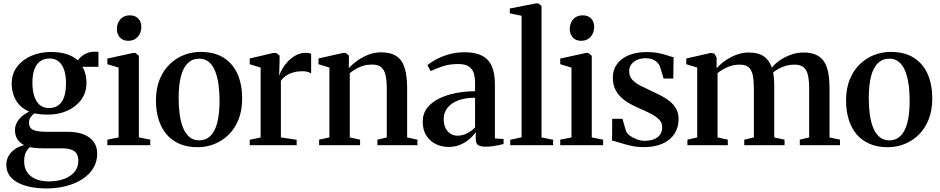

<svg xmlns="http://www.w3.org/2000/svg" viewBox="-20 -838 5424 1108"><path d="M247 249.5Q201 249.5 159.2 241.5Q117.5 233.5 85.5 217.2Q53.5 201 35 175.2Q16.5 149.5 16.5 113.5Q16.5 84.5 29.8 61.5Q43 38.5 66.2 22.5Q89.5 6.5 119 -0.5Q93.5 -14 80 -35.2Q66.5 -56.5 66.5 -87.5Q66.5 -111.5 77.8 -131.8Q89 -152 107.8 -167.8Q126.5 -183.5 149 -193.5Q94.5 -218.5 71 -260.8Q47.5 -303 47.5 -355Q47.5 -412.5 79 -453.5Q110.5 -494.5 161.8 -516.2Q213 -538 271.5 -538Q328.5 -538 367.2 -524.8Q406 -511.5 429.5 -489.5Q441 -508.5 466.8 -524Q492.5 -539.5 522.5 -539.5H548V-452.5H454.5Q462 -444 467.2 -429.5Q472.5 -415 475.8 -397.8Q479 -380.5 479 -362Q479.5 -305 449.5 -263.5Q419.5 -222 369 -199.2Q318.5 -176.5 256.5 -176.5Q236 -176.5 215 -178.5Q194 -180.5 177.5 -183.5Q166.5 -174.5 157 -162Q147.5 -149.5 147.5 -130Q147.5 -100 170.5 -88.8Q193.5 -77.5 247.5 -77.5H369Q426 -77.5 464.2 -61.8Q502.5 -46 521.8 -17.8Q541 10.5 541 49Q541 95 518.5 132Q496 169 456 195.2Q416 221.5 362.5 235.5Q309 249.5 247 249.5ZM259.5 209Q310 209 349 194.8Q388 180.5 410 153.8Q432 127 432 89.5Q432 67 423.5 51Q415 35 394 26.5Q373 18 335.5 18H229.5Q206 18 186.2 16Q166.5 14 152.5 11Q138.5 23 129 41.8Q119.5 60.5 119.5 93.5Q119.5 132 137.8 157.5Q156 183 187.5 195.8Q219 208.5 259.5 209ZM262 -214.5Q311.5 -214.5 336.2 -250.8Q361 -287 361 -358.5Q361 -402 350.2 -434Q339.5 -466 318.5 -483.2Q297.5 -500.5 267.5 -500.5Q236 -500.5 213.5 -485.5Q191 -470.5 179 -439.2Q167 -408 167 -360Q167 -317.5 177.2 -284.8Q187.5 -252 208.5 -233.2Q229.5 -214.5 262 -214.5Z M599.5 0V-32L664.5 -45V-448L599.5 -467.5V-500L748 -532.5H761.5L781.5 -516V-45L847 -32V0ZM720 -602.5Q689.5 -602.5 672 -621.8Q654.5 -641 654.5 -670.5Q654.5 -704 674.5 -726.8Q694.5 -749.5 729 -749.5H730Q760.5 -749.5 778 -730.8Q795.5 -712 795.5 -682Q795.5 -649 775.2 -625.8Q755 -602.5 721 -602.5Z M880 -258Q880 -327.5 901.5 -380Q923 -432.5 959.8 -467.8Q996.5 -503 1042.2 -520.8Q1088 -538.5 1137 -538.5Q1218.5 -538.5 1272 -504Q1325.5 -469.5 1351.5 -409Q1377.5 -348.5 1377.5 -269.5Q1377.5 -200 1356 -147.2Q1334.5 -94.5 1298 -59.2Q1261.5 -24 1215.8 -6.2Q1170 11.5 1121 11.5Q1060.5 11.5 1015.2 -8.2Q970 -28 940 -64Q910 -100 895 -149.5Q880 -199 880 -258ZM1129.5 -28Q1167.5 -28 1193.8 -53Q1220 -78 1233.5 -129Q1247 -180 1247 -257.5Q1247 -307.5 1240.8 -351.5Q1234.5 -395.5 1221 -428.8Q1207.5 -462 1185 -480.8Q1162.5 -499.5 1130 -499.5Q1091.5 -499.5 1064.8 -474.5Q1038 -449.5 1024.5 -398.8Q1011 -348 1011 -269.5Q1011 -219.5 1017.2 -175.5Q1023.5 -131.5 1037.5 -98.2Q1051.5 -65 1074.2 -46.5Q1097 -28 1129.5 -28Z M1421 0V-31.5L1484 -44.5V-448L1421 -467.5V-500.5L1557.5 -532.5H1574L1593.5 -517.5V-489.5L1591 -402L1593.5 -405.5Q1597 -419.5 1609 -440.5Q1621 -461.5 1640.8 -482.8Q1660.5 -504 1686.8 -518.5Q1713 -533 1744.5 -533Q1756 -533 1763.5 -531.5Q1771 -530 1775.5 -528V-414Q1769.5 -418.5 1757 -422.8Q1744.5 -427 1726 -427Q1697.5 -427 1674 -420.5Q1650.5 -414 1632.2 -402Q1614 -390 1601 -372.5V-45L1692 -31.5V0Z M1881 -45V-448L1818 -467.5V-500.5L1958.5 -532.5H1974.5L1993.5 -517.5V-478L1992.5 -445Q2012 -466 2040.8 -487Q2069.5 -508 2104.8 -522Q2140 -536 2179 -536Q2236 -536 2269 -513.2Q2302 -490.5 2315.8 -444.5Q2329.5 -398.5 2329.5 -329.5V-45L2389 -32V0H2158V-32L2212 -45V-327.5Q2212 -372.5 2205.2 -403.2Q2198.5 -434 2180.2 -449.8Q2162 -465.5 2127 -465.5Q2100 -465.5 2077 -458.8Q2054 -452 2034.8 -440.8Q2015.5 -429.5 1998.5 -416V-45L2058 -32V0H1821.5V-32Z M2568.5 10Q2528.5 10 2494.5 -6.8Q2460.5 -23.5 2440 -55.8Q2419.5 -88 2419.5 -136Q2419.5 -183.5 2446.5 -217Q2473.5 -250.5 2517.8 -271.2Q2562 -292 2615.2 -301.8Q2668.5 -311.5 2721.5 -311.5V-358Q2721.5 -394 2713 -418.5Q2704.5 -443 2683.2 -455.8Q2662 -468.5 2624.5 -468.5Q2572.5 -468.5 2531.8 -454.5Q2491 -440.5 2465 -427.5L2446.5 -462.5Q2462 -475.5 2493 -493Q2524 -510.5 2567 -523.5Q2610 -536.5 2661 -536.5Q2723 -536.5 2761.5 -516.8Q2800 -497 2818 -456Q2836 -415 2836 -352V-39L2886 -36V-7Q2875.5 -4 2858.5 -0.5Q2841.5 3 2821.8 5.8Q2802 8.5 2782.5 8.5Q2754 8.5 2739.8 -0.2Q2725.5 -9 2725.5 -36V-76.5Q2716 -60 2694.2 -39.8Q2672.5 -19.5 2640.8 -4.8Q2609 10 2568.5 10ZM2620 -55Q2647.5 -55 2674.5 -68Q2701.5 -81 2721.5 -103V-274Q2664.5 -274 2624 -258.5Q2583.5 -243 2562 -215.5Q2540.5 -188 2540.5 -151Q2540.5 -120.5 2551.2 -99Q2562 -77.5 2580 -66.2Q2598 -55 2620 -55Z M2990 -45.5V-747L2922 -761V-789L3073 -818.5H3086L3105 -804V-45L3172 -31.5V0H2924.5V-31.5Z M3213 0V-32L3278 -45V-448L3213 -467.5V-500L3361.5 -532.5H3375L3395 -516V-45L3460.5 -32V0ZM3333.5 -602.5Q3303 -602.5 3285.5 -621.8Q3268 -641 3268 -670.5Q3268 -704 3288 -726.8Q3308 -749.5 3342.5 -749.5H3343.5Q3374 -749.5 3391.5 -730.8Q3409 -712 3409 -682Q3409 -649 3388.8 -625.8Q3368.5 -602.5 3334.5 -602.5Z M3694.5 11Q3655 11 3619.5 2.8Q3584 -5.5 3556 -14.5Q3528 -23.5 3512 -26.5L3513 -152.5H3572L3593 -80.5Q3598.5 -67 3615.8 -54.5Q3633 -42 3655.5 -33.8Q3678 -25.5 3699 -25.5Q3732.5 -25.5 3755.2 -35Q3778 -44.5 3789.8 -62Q3801.5 -79.5 3801.5 -103.5Q3801.5 -128.5 3785 -146.5Q3768.5 -164.5 3737 -181.2Q3705.5 -198 3660 -217Q3616.5 -236 3584.2 -259.5Q3552 -283 3534.2 -315Q3516.5 -347 3516.5 -390Q3516.5 -435 3540.8 -468.2Q3565 -501.5 3608.8 -519.5Q3652.5 -537.5 3709.5 -537.5Q3752.5 -537.5 3782.2 -531.2Q3812 -525 3832.5 -517.8Q3853 -510.5 3867 -508L3865.5 -385H3809.5L3788.5 -454Q3783.5 -467.5 3772.2 -478.5Q3761 -489.5 3744.5 -495.8Q3728 -502 3706 -502Q3681 -502 3659.5 -493.5Q3638 -485 3624.5 -468.5Q3611 -452 3611 -427Q3611 -398 3628 -378.8Q3645 -359.5 3672.5 -345.2Q3700 -331 3732 -316.5Q3763 -302.5 3792.2 -287.5Q3821.5 -272.5 3845 -253.5Q3868.5 -234.5 3882.2 -209.5Q3896 -184.5 3896 -150Q3896 -104 3873.2 -67.5Q3850.5 -31 3805.5 -10Q3760.5 11 3694.5 11Z M3947 0V-32L4003.5 -45V-448L3940.5 -467.5V-500.5L4081.5 -532.5L4102 -529L4115.5 -506V-444Q4134.5 -466 4163.8 -487Q4193 -508 4228.5 -521.5Q4264 -535 4300.5 -535Q4355 -535 4387 -513.5Q4419 -492 4434 -447.5Q4451.5 -469.5 4480 -489.5Q4508.5 -509.5 4543.8 -522.2Q4579 -535 4616.5 -535Q4659 -535 4688.2 -522.2Q4717.5 -509.5 4734.8 -483.5Q4752 -457.5 4759.5 -419Q4767 -380.5 4767 -328.5V-45L4827.5 -32V0H4595.5V-32L4649.5 -45V-326Q4649.5 -371 4643 -402Q4636.5 -433 4618.2 -449Q4600 -465 4564.5 -465Q4539.5 -465 4517.2 -459Q4495 -453 4476.2 -442.8Q4457.5 -432.5 4441.5 -420Q4444 -409.5 4445.5 -395Q4447 -380.5 4447.5 -364.5Q4448 -348.5 4448 -332.5V-45L4507.5 -32V0H4275V-32L4330.5 -45V-327Q4330.5 -371.5 4324.5 -402.2Q4318.5 -433 4301.2 -449Q4284 -465 4249 -465Q4210.5 -465 4178.5 -450.8Q4146.5 -436.5 4121 -416.5V-45L4180 -32V0Z M4862.5 -258Q4862.5 -327.5 4884 -380Q4905.5 -432.5 4942.2 -467.8Q4979 -503 5024.8 -520.8Q5070.5 -538.5 5119.5 -538.5Q5201 -538.5 5254.5 -504Q5308 -469.5 5334 -409Q5360 -348.5 5360 -269.5Q5360 -200 5338.5 -147.2Q5317 -94.5 5280.5 -59.2Q5244 -24 5198.2 -6.2Q5152.5 11.5 5103.5 11.5Q5043 11.5 4997.8 -8.2Q4952.5 -28 4922.5 -64Q4892.5 -100 4877.5 -149.5Q4862.5 -199 4862.5 -258ZM5112 -28Q5150 -28 5176.2 -53Q5202.5 -78 5216 -129Q5229.5 -180 5229.5 -257.5Q5229.5 -307.5 5223.2 -351.5Q5217 -395.5 5203.5 -428.8Q5190 -462 5167.5 -480.8Q5145 -499.5 5112.5 -499.5Q5074 -499.5 5047.2 -474.5Q5020.5 -449.5 5007 -398.8Q4993.5 -348 4993.5 -269.5Q4993.5 -219.5 4999.8 -175.5Q5006 -131.5 5020 -98.2Q5034 -65 5056.8 -46.5Q5079.5 -28 5112 -28Z"/></svg>

Font: Merriweather 96pt SemiBold
Style: Regular
Weight: 600
Version: Version 2.100